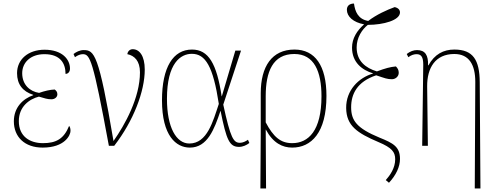

<svg xmlns="http://www.w3.org/2000/svg" viewBox="-20 -821 2791 1081"><path d="M220 10C345 10 377 -60 377 -84C377 -100 373 -108 369 -112C340 -40 297 -15 222 -15C149 -15 86 -52 86 -139C86 -221 145 -263 199 -277C231 -268 245 -262 270 -262C288 -262 303 -274 303 -290C303 -304 296 -311 288 -317C261 -316 232 -309 200 -298C149 -306 105 -343 105 -409C105 -469 152 -516 230 -516C320 -516 349 -464 349 -405C362 -405 374 -415 374 -435C374 -487 330 -541 231 -541C139 -541 76 -487 76 -409C76 -346 108 -306 167 -287V-285C109 -265 58 -216 58 -138C58 -50 119 10 220 10Z M593 0H623C732 -141 795 -307 795 -429C795 -507 765 -544 727 -544C712 -544 699 -533 697 -516C737 -508 768 -478 768 -414C768 -270 683 -118 619 -27C536 -518 511 -539 451 -539C429 -539 408 -528 394 -517L402 -499C417 -510 433 -516 446 -516C487 -516 503 -488 593 0Z M1049 10C1148 10 1187 -94 1221 -196H1222C1255 -32 1272 6 1326 6C1347 6 1369 -4 1384 -16L1376 -34C1363 -25 1347 -17 1331 -17C1295 -17 1278 -42 1237 -232L1337 -536H1305L1229 -279H1228C1200 -463 1154 -542 1061 -542C955 -542 892 -443 892 -256C892 -57 971 10 1049 10ZM1046 -13C973 -13 920 -102 920 -265C920 -467 998 -518 1060 -518C1137 -518 1180 -447 1212 -236C1179 -138 1147 -13 1046 -13Z M1446 240H1478L1476 -91H1477C1518 -15 1571 10 1625 10C1732 10 1818 -73 1818 -281C1818 -451 1754 -542 1638 -542C1511 -542 1448 -447 1448 -296V-70ZM1625 -15C1559 -15 1519 -51 1476 -132V-280C1476 -417 1516 -517 1637 -517C1749 -517 1790 -418 1790 -279C1790 -86 1717 -15 1625 -15Z M2170 208C2210 165 2232 118 2232 74C2232 5 2194 -15 2117 -46C1989 -99 1957 -142 1957 -217C1957 -291 1990 -361 2098 -397C2149 -380 2160 -375 2187 -375C2206 -375 2225 -390 2225 -411C2225 -427 2219 -437 2209 -447C2177 -444 2151 -437 2102 -419C2039 -438 1988 -477 1988 -554C1988 -609 2018 -655 2051 -681C2139 -681 2232 -707 2232 -751C2232 -766 2221 -777 2202 -781C2158 -765 2100 -739 2053 -703C1996 -713 1979 -756 1973 -801C1949 -801 1933 -789 1933 -766C1933 -728 1969 -695 2030 -684C1990 -649 1962 -605 1962 -553C1962 -470 2018 -427 2080 -408V-407C1998 -383 1928 -312 1929 -213C1930 -113 1991 -72 2111 -21C2187 11 2205 35 2205 76C2205 125 2176 166 2152 193Z M2653 240H2685L2681 -359C2680 -483 2644 -542 2538 -542C2477 -542 2427 -516 2392 -453H2390C2392 -510 2374 -539 2328 -539C2309 -539 2289 -532 2270 -517L2279 -499C2296 -512 2313 -516 2325 -516C2351 -516 2363 -501 2363 -457L2357 0H2389L2385 -334C2384 -439 2431 -517 2538 -517C2622 -517 2656 -455 2656 -360Z"/></svg>

Font: Noto Serif SemiCondensed Thin
Style: Regular
Weight: 100
Width: 4
Designer: Monotype Design Team
Foundry: Monotype Imaging Inc.
Version: Version 2.015